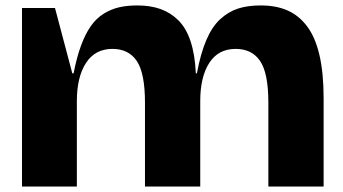

<svg xmlns="http://www.w3.org/2000/svg" viewBox="-20 -679 1248 699"><path d="M60.1 -649.9H180.2L243.2 -412.1H248Q259.3 -470.7 275.1 -513.4Q291 -556.2 310.8 -584.2Q330.6 -612.3 357.2 -628.9Q383.8 -645.5 413.1 -652.3Q442.4 -659.2 480 -659.2Q527.3 -659.2 564 -646.2Q600.6 -633.3 629.2 -605.2Q657.7 -577.1 673.8 -528.6Q689.9 -480 692.9 -412.1H696.8Q710.4 -484.9 731.4 -533.7Q752.4 -582.5 782.2 -609.6Q812 -636.7 846.9 -647.9Q881.8 -659.2 929.2 -659.2Q985.4 -659.2 1026.9 -640.9Q1068.4 -622.6 1098.1 -583Q1127.9 -543.5 1143.1 -478Q1158.2 -412.6 1158.2 -320.8V0H957V-305.2Q957 -412.1 927.2 -456.5Q897.5 -501 837.9 -501Q774.9 -501 741.9 -450Q709 -398.9 709 -311V0H507.8V-305.2Q507.8 -412.1 478.3 -456.5Q448.7 -501 389.2 -501Q326.2 -501 293 -449.7Q259.8 -398.4 259.8 -311V0H60.1Z"/></svg>

Font: Mayenne Sans Regular
Style: Regular
Weight: 600
Width: 6
Designer: Jérémy Landes — Studio Triple
Foundry: Jérémy Landes — Studio Triple
Version: Version 1.001;hotconv 1.0.109;makeotfexe 2.5.65596